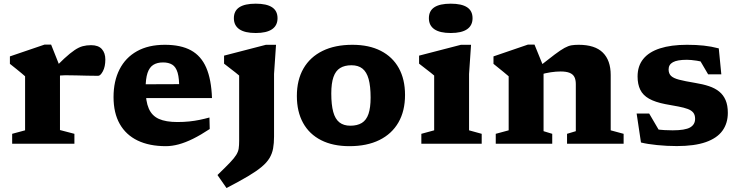

<svg xmlns="http://www.w3.org/2000/svg" viewBox="-20 -762 3920 1018"><path d="M463 -522.5Q501.5 -522.5 520 -501.8Q538.5 -481 538.5 -446.5Q538.5 -408.5 525.5 -384.2Q512.5 -360 500.5 -360Q469 -360 441 -360.8Q413 -361.5 385 -362.2Q357 -363 326.5 -363Q311.5 -363 301 -361.8Q290.5 -360.5 281 -356.5Q271.5 -352.5 258 -344L242.5 -373Q288.5 -422 320.5 -451.5Q352.5 -481 375.8 -496.5Q399 -512 419.2 -517.2Q439.5 -522.5 463 -522.5ZM298 -407.5V-72.5L374.5 -52.5V0H44.5V-52.5L113 -71V-357.5Q106.5 -363.5 94.5 -373.5Q82.5 -383.5 66.8 -396.2Q51 -409 32.5 -423.5V-463L216 -525.5H251Z M854 -524.5Q939 -524.5 992.8 -495Q1046.5 -465.5 1073.5 -403.2Q1100.5 -341 1104 -242H710L709 -315L970 -316L930 -287Q931 -345.5 921.8 -376.5Q912.5 -407.5 893.2 -419.2Q874 -431 844.5 -431Q813.5 -431 793 -418.2Q772.5 -405.5 762.2 -375.2Q752 -345 752 -291.5Q752 -225 768.8 -186.5Q785.5 -148 822.5 -131.5Q859.5 -115 920.5 -115Q954 -115 983 -118Q1012 -121 1038.5 -126.5Q1065 -132 1090.5 -139L1092 -78Q1044.5 -46.5 1003.5 -26.2Q962.5 -6 927 3.5Q891.5 13 859.5 13Q771.5 13 709.5 -17Q647.5 -47 614.8 -105Q582 -163 582 -247.5Q582 -332 613.8 -394.2Q645.5 -456.5 706.2 -490.5Q767 -524.5 854 -524.5Z M1336 -587Q1278 -587 1249 -607Q1220 -627 1220 -665.5Q1220 -704.5 1249 -723.5Q1278 -742.5 1336 -742.5Q1393.5 -742.5 1422.5 -723.5Q1451.5 -704.5 1451.5 -665.5Q1451.5 -627 1422.5 -607Q1393.5 -587 1336 -587ZM1248 -361.5Q1242.5 -366.5 1229.2 -377Q1216 -387.5 1199.5 -400Q1183 -412.5 1168 -424.5V-467L1390 -524.5H1443.5L1433 -370V-38Q1433 -2.5 1428 25Q1423 52.5 1409 76Q1395 99.5 1367.2 122.8Q1339.5 146 1294 173Q1248.5 200 1181 235L1133 166Q1174.5 126 1198 101.5Q1221.5 77 1232.2 59.8Q1243 42.5 1245.5 25.8Q1248 9 1248 -15Z M1837.5 -95.5Q1874.5 -95.5 1898.5 -110.2Q1922.5 -125 1933.8 -158Q1945 -191 1945 -244.5Q1945 -305 1934.5 -342.8Q1924 -380.5 1901.8 -398.2Q1879.5 -416 1843.5 -416Q1807 -416 1783.2 -401.2Q1759.5 -386.5 1748 -353.5Q1736.5 -320.5 1736.5 -266.5Q1736.5 -206.5 1746.8 -168.8Q1757 -131 1779.5 -113.2Q1802 -95.5 1837.5 -95.5ZM1833 13Q1745 13 1682.5 -18.8Q1620 -50.5 1587 -110.2Q1554 -170 1554 -253Q1554 -338 1589 -398.8Q1624 -459.5 1690 -492Q1756 -524.5 1848.5 -524.5Q1936.5 -524.5 1999 -492.5Q2061.5 -460.5 2094.5 -401Q2127.5 -341.5 2127.5 -258.5Q2127.5 -173.5 2092.5 -112.8Q2057.5 -52 1991.5 -19.5Q1925.5 13 1833 13Z M2370 -587Q2312 -587 2283 -607Q2254 -627 2254 -665.5Q2254 -704.5 2283 -723.5Q2312 -742.5 2370 -742.5Q2427.5 -742.5 2456.5 -723.5Q2485.5 -704.5 2485.5 -665.5Q2485.5 -627 2456.5 -607Q2427.5 -587 2370 -587ZM2477.5 -524.5 2467 -370V-71L2534 -52.5V0H2214V-52.5L2282 -71V-361.5Q2276.5 -366.5 2263.2 -377Q2250 -387.5 2233.5 -400Q2217 -412.5 2202 -424.5V-467L2424 -524.5Z M2862 -407.5V-66.5L2908 -52.5V0H2608.5V-52.5L2677 -71V-357.5Q2668.5 -365.5 2649 -381Q2629.5 -396.5 2596.5 -423.5V-463L2779 -525.5H2814ZM2986.5 -52.5 3033 -66.5V-316.5Q3033 -339 3025.5 -353.8Q3018 -368.5 3000.2 -375.8Q2982.5 -383 2952.5 -383Q2927.5 -383 2899.8 -378.8Q2872 -374.5 2846.5 -367L2836.5 -407.5Q2889 -449 2921 -473Q2953 -497 2973.2 -508Q2993.5 -519 3010 -521.8Q3026.5 -524.5 3048 -524.5Q3134.5 -524.5 3176.2 -483.2Q3218 -442 3218 -364.5V-71L3286.5 -52.5V0H2986.5Z M3622.5 -524.5Q3671.5 -524.5 3711.2 -520.2Q3751 -516 3791 -505.5L3804.5 -368H3734.5L3663.5 -489L3736.5 -425.5Q3705.5 -435.5 3674.2 -440.2Q3643 -445 3622 -445Q3571 -445 3548 -432.2Q3525 -419.5 3525 -394Q3525 -372.5 3537.5 -360Q3550 -347.5 3580.5 -339.5Q3611 -331.5 3665.5 -322.5Q3706.5 -316 3738.8 -305.2Q3771 -294.5 3793.2 -276.5Q3815.5 -258.5 3827.2 -231Q3839 -203.5 3839 -163.5Q3839 -108.5 3810.5 -69Q3782 -29.5 3722.2 -8.5Q3662.5 12.5 3568.5 12.5Q3516 12.5 3464 7.2Q3412 2 3378.5 -6.5L3355.5 -160H3422L3502 -23.5L3423.5 -83.5Q3439 -79.5 3460.2 -76.5Q3481.5 -73.5 3504 -72.2Q3526.5 -71 3546.5 -71Q3612 -71 3638.8 -86.2Q3665.5 -101.5 3665.5 -132Q3665.5 -152.5 3655.8 -164.8Q3646 -177 3626.5 -184.2Q3607 -191.5 3577 -197.2Q3547 -203 3507 -210Q3453.5 -220.5 3421.2 -238.8Q3389 -257 3374.8 -286Q3360.5 -315 3360.5 -356.5Q3360.5 -412 3390.5 -449.2Q3420.5 -486.5 3479.2 -505.5Q3538 -524.5 3622.5 -524.5Z"/></svg>

Font: Newsreader 7pt
Style: Bold
Weight: 700
Designer: Hugues Gentile
Foundry: Production Type
Version: Version 1.003